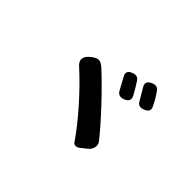

<svg xmlns="http://www.w3.org/2000/svg" viewBox="-102 -1007 1204 1204"><g transform="rotate(45 500.0 -404.5)"><path d="M580.1 -533.2Q579.1 -535.2 538.1 -610.4Q512.7 -651.4 559.6 -668.9Q595.7 -682.6 613.3 -655.3Q642.6 -610.4 663.1 -572.3Q683.6 -532.2 638.7 -514.6Q598.6 -499 580.1 -533.2ZM747.1 -697.3Q773.4 -661.1 795.9 -615.2Q818.4 -575.2 773.4 -557.6Q731.4 -541 714.8 -576.2Q693.4 -613.3 670.9 -650.4Q644.5 -691.4 693.4 -710.9Q728.5 -725.6 747.1 -697.3ZM697.3 -134.8Q694.3 -132.8 654.3 -100.6Q641.6 -91.8 628.9 -92.8Q616.2 -93.8 610.4 -102.5Q554.7 -184.6 468.3 -282.7Q381.8 -380.9 297.9 -457Q240.2 -505.9 304.7 -555.7Q330.1 -576.2 348.6 -577.6Q367.2 -579.1 391.6 -559.6Q469.7 -488.3 561.5 -390.6Q653.3 -293 714.8 -215.8Q727.5 -199.2 723.1 -175.3Q718.8 -151.4 697.3 -134.8Z"/></g></svg>

Font: GenSenMaruGothic TW TTF Bold
Style: Regular
Weight: 700
Version: Version 1.301